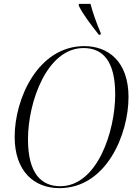

<svg xmlns="http://www.w3.org/2000/svg" viewBox="-20 -964 704 995"><path d="M492 -784H501L502 -793C481 -841 459 -903 449 -944H389L388 -935C410 -889 453 -834 492 -784ZM288 11C532 11 646 -269 646 -461C646 -647 539 -725 417 -725C177 -725 56 -453 56 -255C56 -76 157 11 288 11ZM292 1C198 1 125 -60 125 -242C125 -435 223 -715 413 -715C509 -715 577 -653 577 -475C577 -283 484 1 292 1Z"/></svg>

Font: Noto Serif Display SemiCondensed Light
Style: Italic
Weight: 300
Width: 4
Italic angle: -12°
Designer: Monotype Design Team
Foundry: Monotype Imaging Inc.
Version: Version 2.009